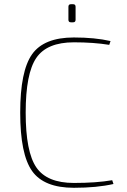

<svg xmlns="http://www.w3.org/2000/svg" viewBox="-20 -880 601 912"><path d="M317 -860H327Q339 -860 339 -848V-786Q339 -774 327 -774H317Q305 -774 305 -786V-848Q305 -860 317 -860ZM513 -24 519 -6Q440 12 331 12Q189 12 132.5 -67.5Q76 -147 76 -345Q76 -543 132.5 -622.5Q189 -702 331 -702Q431 -702 505 -685L499 -667Q424 -679 331 -679Q203 -679 152.5 -605Q102 -531 102 -345Q102 -159 152.5 -85Q203 -11 331 -11Q438 -11 513 -24Z"/></svg>

Font: Exo 2.0 Thin
Style: Regular
Weight: 250
Designer: Natanael Gama
Version: Version 1.001;PS 001.001;hotconv 1.0.70;makeotf.lib2.5.58329